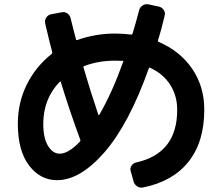

<svg xmlns="http://www.w3.org/2000/svg" viewBox="-20 -827 1040 899"><path d="M259.8 -444.3Q182.6 -364.3 182.6 -247.1Q182.6 -179.7 205.1 -143.6Q227.5 -107.4 259.8 -107.4Q299.8 -107.4 353.5 -163.1Q357.4 -166 356.4 -170.9Q304.7 -311.5 264.6 -443.4Q262.7 -447.3 259.8 -444.3ZM519.5 -543Q440.4 -543 374 -517.6Q369.1 -515.6 371.1 -510.7Q401.4 -405.3 440.4 -290Q441.4 -288.1 442.9 -288.1Q444.3 -288.1 445.3 -290Q504.9 -392.6 556.6 -537.1Q559.6 -542 553.7 -542Q543 -543 519.5 -543ZM247.1 16.6Q168 16.6 115.7 -52.7Q63.5 -122.1 63.5 -247.1Q63.5 -346.7 105.5 -431.2Q147.5 -515.6 221.7 -574.2Q225.6 -578.1 224.6 -582Q212.9 -626 191.4 -717.8Q188.5 -731.4 196.3 -744.1Q204.1 -756.8 217.8 -759.8L268.6 -769.5Q283.2 -772.5 294.9 -764.6Q306.6 -756.8 310.5 -742.2Q314.5 -724.6 323.2 -691.4Q332 -658.2 335.9 -642.6Q337.9 -637.7 341.8 -639.6Q426.8 -669.9 519.5 -669.9Q554.7 -669.9 594.7 -665Q598.6 -665 600.6 -669.9Q613.3 -710 631.8 -780.3Q635.7 -793.9 648.4 -801.8Q661.1 -809.6 674.8 -806.6L724.6 -795.9Q738.3 -793 746.6 -780.3Q754.9 -767.6 751 -753.9Q733.4 -679.7 719.7 -637.7Q717.8 -632.8 722.7 -630.9Q823.2 -587.9 879.9 -504.9Q936.5 -421.9 936.5 -313.5Q936.5 -162.1 862.3 -69.3Q788.1 23.4 649.4 50.8Q634.8 53.7 622.1 45.4Q609.4 37.1 605.5 22.5L591.8 -26.4Q587.9 -39.1 595.7 -51.3Q603.5 -63.5 618.2 -66.4Q810.5 -109.4 809.6 -313.5Q809.6 -378.9 776.9 -430.2Q744.1 -481.4 682.6 -509.8Q678.7 -511.7 676.8 -506.8Q584 -246.1 469.7 -114.7Q355.5 16.6 247.1 16.6Z"/></svg>

Font: Rounded-L Mgen+ 1mn bold
Style: Bold
Weight: 700
Designer: [Source Han Sans]
Ryoko NISHIZUKA  (kana & ideographs); Paul D. Hunt (Latin, Greek & Cyrillic); Wenlong ZHANG  (bopomofo
Version: Version 1.059.20150602